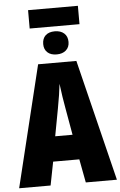

<svg xmlns="http://www.w3.org/2000/svg" viewBox="-66 -1080 706 1125"><g transform="rotate(-5 287.5 -517.5)"><path d="M366 -138H212L185 0H0L174 -714H399L575 0H392ZM311 -444Q299 -509 289 -589Q283 -531 267 -446L237 -285H339ZM436 -927H143V-1035H436ZM363 -829Q363 -798 342.5 -780Q322 -762 288 -762Q253 -762 233.5 -780Q214 -798 214 -829Q214 -862 233.5 -880Q253 -898 288 -898Q322 -898 342.5 -880Q363 -862 363 -829Z"/></g></svg>

Font: Noto Sans UI CondBlack
Style: Regular
Weight: 900
Width: 3
Designer: Monotype Design Team
Foundry: Monotype Imaging Inc.
Version: Version 1.001